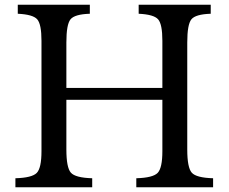

<svg xmlns="http://www.w3.org/2000/svg" viewBox="-20 -790 965 810"><path d="M770 -611V-159Q770 -83 789 -61.5Q808 -40 879 -38V0H555V-38Q625 -40 645 -60.5Q665 -81 665 -152V-369H260V-159Q260 -83 279 -61.5Q298 -40 369 -38V0H45V-38Q115 -40 135 -60.5Q155 -81 155 -152V-618Q155 -688 137 -708.5Q119 -729 55 -732V-770H359V-732Q295 -730 277.5 -708.5Q260 -687 260 -611V-419H665V-618Q665 -688 647 -708.5Q629 -729 565 -732V-770H869V-732Q805 -730 787.5 -708.5Q770 -687 770 -611Z"/></svg>

Font: Libre Baskerville
Style: Regular
Weight: 400
Designer: Pablo Impallari, Rodrigo Fuenzalida
Foundry: Pablo Impallari, Rodrigo Fuenzalida
Version: Version 1.000